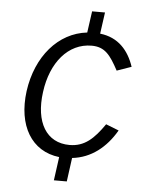

<svg xmlns="http://www.w3.org/2000/svg" viewBox="-53 -786 648 830"><g transform="rotate(5 271.0 -371.0)"><path d="M369 -742H313L300 -649C175 -635 82 -526 61 -374C41 -223 105 -116 226 -102L212 0H268L282 -103C364 -112 428 -163 472 -239L416 -261C371 -196 331 -158 266 -158C165 -158 114 -244 132 -376C149 -506 223 -594 324 -594C382 -594 406 -561 441 -496L504 -518C481 -587 436 -640 356 -649Z"/></g></svg>

Font: Cheyenne Sans Light
Style: Italic
Weight: 300
Italic angle: -8.13011°
Designer: The Public Sans project authors (U.S. Web Design System), Libre Franklin designed by Pablo Impallari and Rodrigo Fuenzal
Foundry: The Cheyenne Sans Project Authors
Version: Version 2.007